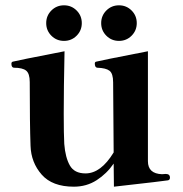

<svg xmlns="http://www.w3.org/2000/svg" viewBox="-20 -691 690 723"><path d="M620 -22Q620 -14 613 -12Q604 -10 409 12L408 -75Q382 -37 344 -12.5Q306 12 258 12Q177 12 137 -33.5Q97 -79 95 -142Q92 -224 92 -382Q92 -414 78.5 -425Q65 -436 32 -436Q23 -437 23 -451Q23 -458 29 -459Q38 -462 223 -498Q220 -359 220 -263Q220 -185 222 -149Q226 -98 243 -68Q260 -38 302 -38Q360 -38 408 -117L406 -381Q406 -414 392.5 -424.5Q379 -435 346 -436Q337 -437 337 -452Q337 -458 343 -459Q352 -462 537 -498V-84Q537 -37 590 -35L604 -36Q620 -36 620 -22ZM221 -671Q193 -671 173.5 -651.5Q154 -632 154 -604Q154 -576 173.5 -556.5Q193 -537 221 -537Q249 -537 268.5 -556.5Q288 -576 288 -604Q288 -632 268.5 -651.5Q249 -671 221 -671ZM428 -671Q400 -671 380.5 -651.5Q361 -632 361 -604Q361 -576 380.5 -556.5Q400 -537 428 -537Q456 -537 475.5 -556.5Q495 -576 495 -604Q495 -632 475.5 -651.5Q456 -671 428 -671Z"/></svg>

Font: Shippori Mincho ExtraBold
Style: Regular
Weight: 800
Designer: FONTDASU
Foundry: FONTDASU / Google Inc. / but / Adobe
Version: Version 3.110; ttfautohint (v1.8.3)